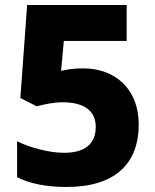

<svg xmlns="http://www.w3.org/2000/svg" viewBox="-20 -734 618 764"><path d="M311 -462C264 -462 245 -456 223 -452L234 -571H484V-714H88L61 -344L126 -311C152 -318 193 -327 229 -327C318 -327 361 -291 361 -229C361 -160 316 -126 235 -126C175 -126 97 -147 48 -172V-29C98 -3 166 10 245 10C436 10 532 -81 532 -239C532 -382 436 -462 311 -462Z"/></svg>

Font: Noto Sans Arabic UI XBd
Style: Regular
Weight: 800
Designer: Monotype Design Team, Nadine Chahine and Nizar Qandah
Foundry: Monotype Imaging Inc.
Version: Version 2.010